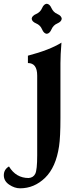

<svg xmlns="http://www.w3.org/2000/svg" viewBox="-97 -746 436 1020"><path d="M151.4 -566.4Q135.7 -567.9 126.5 -590.1Q117.2 -612.3 95 -621.6Q72.8 -630.9 71.3 -646.5Q72.8 -662.1 95 -671.6Q117.2 -681.2 126.5 -702.9Q135.7 -724.6 151.4 -726.1Q167 -724.6 176.5 -702.9Q186 -681.2 207.8 -671.6Q229.5 -662.1 231 -646.5Q229.5 -630.9 207.8 -621.6Q186 -612.3 176.5 -590.1Q167 -567.9 151.4 -566.4ZM9.8 254.4Q-19.5 254.4 -48.1 235.1Q-76.7 215.8 -76.7 185.1Q-76.7 154.3 -49.3 138.2Q-12.2 199.7 55.2 199.7Q80.1 197.8 90.3 177.2Q100.6 156.7 100.6 79.1V-344.2Q100.6 -411.1 51.3 -411.1V-450.2Q167 -480.5 229.5 -519.5Q224.1 -454.1 224.1 -410.2V-118.7Q224.1 -17.6 216.8 30.8Q200.2 142.6 142.6 198.5Q85 254.4 9.8 254.4Z"/></svg>

Font: Kelvinch
Style: Bold
Weight: 700
Designer: Paul James Miller
Foundry: High-Logic / Made with FontCreator
Version: Version 3.501;March 28, 2021;FontCreator 13.0.0.2683 64-bit